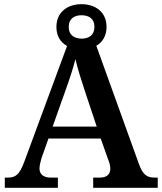

<svg xmlns="http://www.w3.org/2000/svg" viewBox="-20 -899 775 919"><path d="M3 0H257V-49H222C191 -49 169 -63 169 -92C169 -106 174 -127 179 -143L212 -236H462L499 -132C504 -120 508 -105 508 -91C508 -61 486 -49 459 -49H426V0H735V-49H719C684 -49 663 -63 645 -114L441 -680C471 -697 490 -728 490 -770C490 -841 437 -879 370 -879C303 -879 250 -841 250 -770C250 -726 270 -696 301 -679L96 -124C73 -62 54 -49 17 -49H3ZM370 -714C335 -715 309 -731 309 -770C309 -811 337 -826 370 -826C404 -826 432 -811 432 -770C432 -730 404 -714 370 -714ZM232 -293 294 -468C313 -520 330 -572 341 -616C352 -569 370 -512 387 -461L443 -293Z"/></svg>

Font: Noto Serif Georgian SemiBold
Style: Regular
Weight: 600
Designer: Monotype Design Team, Akaki Razmadze
Foundry: Google LLC
Version: Version 2.003